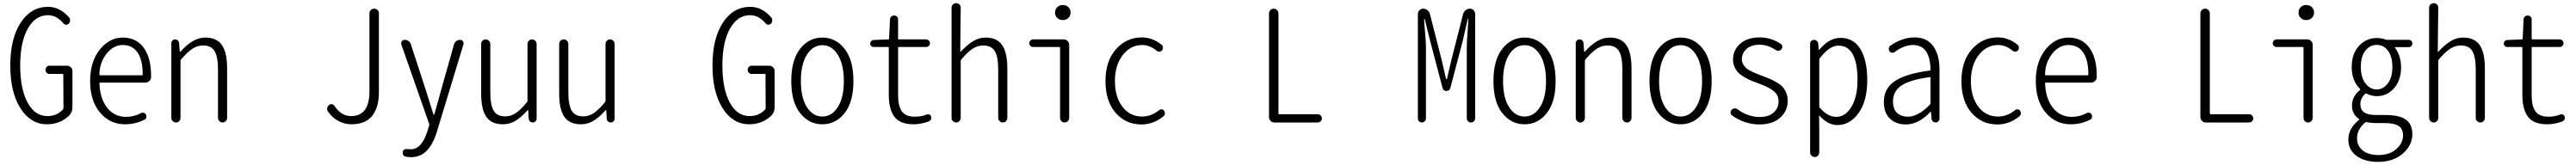

<svg xmlns="http://www.w3.org/2000/svg" viewBox="-20 -786 16509 1059"><path d="M281.2 11.7Q176.8 11.7 111.3 -90.8Q45.9 -193.4 45.9 -365.2Q45.9 -538.1 112.3 -640.1Q178.7 -742.2 288.1 -742.2Q363.3 -742.2 421.9 -674.8Q429.7 -666 429.2 -654.3Q428.7 -642.6 420.9 -634.8Q413.1 -627 402.8 -627.4Q392.6 -627.9 385.7 -636.7Q342.8 -688.5 287.1 -688.5Q206.1 -688.5 157.7 -601.6Q109.4 -514.6 109.4 -366.2Q109.4 -216.8 156.2 -128.9Q203.1 -41 283.2 -41Q345.7 -41 383.8 -84Q386.7 -86.9 386.7 -91.8L385.7 -307.6Q385.7 -311.5 381.8 -311.5H296.9Q286.1 -311.5 278.8 -319.3Q271.5 -327.1 271.5 -337.9Q271.5 -348.6 278.8 -356.4Q286.1 -364.3 296.9 -364.3H409.2Q423.8 -364.3 434.1 -354Q444.3 -343.8 444.3 -329.1V-100.6Q444.3 -62.5 419.9 -41Q362.3 11.7 281.2 11.7Z M781.2 11.7Q684.6 11.7 621.1 -63.5Q557.6 -138.7 557.6 -265.6Q557.6 -390.6 619.6 -467.8Q681.6 -544.9 767.1 -544.9Q852.5 -544.9 900.4 -480.5Q948.2 -416 948.2 -298.8Q948.2 -293 948.2 -291Q948.2 -276.4 937 -266.1Q925.8 -255.9 911.1 -255.9H621.1Q617.2 -255.9 617.2 -252Q620.1 -155.3 666 -95.7Q711.9 -36.1 787.1 -36.1Q838.9 -36.1 882.8 -59.6Q891.6 -64.5 901.4 -62Q911.1 -59.6 915 -50.8Q919.9 -42 917.5 -31.7Q915 -21.5 905.3 -17.6Q847.7 11.7 781.2 11.7ZM617.2 -306.6Q617.2 -302.7 621.1 -302.7H890.6Q894.5 -302.7 894.5 -307.6Q894.5 -401.4 861.3 -449.2Q828.1 -497.1 767.6 -497.1Q710 -497.1 667 -446.3Q617.2 -386.7 617.2 -306.6Z M1078.1 -29.3V-508.8Q1078.1 -518.6 1085 -525.9Q1091.8 -533.2 1101.6 -533.2Q1112.3 -533.2 1119.6 -526.4Q1127 -519.5 1127.9 -508.8L1131.8 -456.1Q1131.8 -454.1 1133.8 -454.1Q1135.7 -454.1 1137.7 -455.1Q1215.8 -544.9 1295.9 -544.9Q1369.1 -544.9 1402.3 -496.6Q1435.5 -448.2 1435.5 -346.7V-29.3Q1435.5 -17.6 1427.2 -8.8Q1418.9 0 1406.7 0Q1394.5 0 1385.7 -8.8Q1377 -17.6 1377 -29.3V-340.8Q1377 -420.9 1355.5 -457.5Q1334 -494.1 1281.2 -494.1Q1244.1 -494.1 1211.4 -472.2Q1178.7 -450.2 1139.6 -403.3Q1136.7 -400.4 1136.7 -395.5V-29.3Q1136.7 -17.6 1128.4 -8.8Q1120.1 0 1107.9 0Q1095.7 0 1086.9 -8.8Q1078.1 -17.6 1078.1 -29.3Z M2408.2 -700.2V-193.4Q2408.2 -148.4 2398.9 -112.8Q2389.6 -77.1 2369.6 -48.3Q2349.6 -19.5 2314.9 -3.9Q2280.3 11.7 2232.4 11.7Q2188.5 11.7 2148.9 -9.3Q2109.4 -30.3 2081.1 -71.3Q2076.2 -79.1 2076.2 -86.9Q2076.2 -89.8 2077.1 -92.8Q2079.1 -104.5 2088.9 -112.3Q2096.7 -119.1 2107.4 -117.2Q2118.2 -115.2 2124 -105.5Q2166 -41 2230.5 -41Q2347.7 -41 2347.7 -200.2V-700.2Q2347.7 -712.9 2356.4 -721.7Q2365.2 -730.5 2377.9 -730.5Q2390.6 -730.5 2399.4 -721.7Q2408.2 -712.9 2408.2 -700.2Z M2613.3 222.7Q2593.8 222.7 2578.1 218.8Q2568.4 216.8 2563.5 207Q2558.6 197.3 2561.5 186.5Q2563.5 177.7 2572.3 173.3Q2581.1 168.9 2590.8 170.9Q2600.6 171.9 2614.3 171.9Q2681.6 171.9 2718.8 56.6L2730.5 18.6Q2732.4 14.6 2730.5 9.8L2551.8 -501Q2550.8 -504.9 2550.8 -508.8Q2550.8 -515.6 2554.7 -521.5Q2561.5 -530.3 2573.2 -530.3Q2586.9 -530.3 2598.1 -522.5Q2609.4 -514.6 2613.3 -501L2710 -204.1Q2752 -69.3 2757.8 -50.8Q2757.8 -48.8 2759.8 -48.8Q2761.7 -48.8 2762.7 -50.8Q2789.1 -140.6 2805.7 -204.1L2889.6 -501Q2893.6 -514.6 2904.3 -522.5Q2915 -530.3 2928.7 -530.3Q2939.5 -530.3 2946.3 -521.5Q2951.2 -515.6 2951.2 -508.8Q2951.2 -504.9 2950.2 -502L2778.3 64.5Q2752.9 143.6 2712.9 183.1Q2672.9 222.7 2613.3 222.7Z M3203.1 11.7Q3129.9 11.7 3096.7 -36.1Q3063.5 -84 3063.5 -185.5V-503.9Q3063.5 -515.6 3071.8 -524.4Q3080.1 -533.2 3092.3 -533.2Q3104.5 -533.2 3113.3 -524.4Q3122.1 -515.6 3122.1 -503.9V-194.3Q3122.1 -112.3 3143.6 -75.7Q3165 -39.1 3217.8 -39.1Q3254.9 -39.1 3286.6 -61Q3318.4 -83 3357.4 -130.9Q3360.4 -133.8 3360.4 -138.7V-503.9Q3360.4 -515.6 3368.7 -524.4Q3377 -533.2 3389.2 -533.2Q3401.4 -533.2 3410.2 -524.4Q3418.9 -515.6 3418.9 -503.9V-24.4Q3418.9 -14.6 3411.6 -7.3Q3404.3 0 3394 0Q3383.8 0 3376.5 -6.8Q3369.1 -13.7 3368.2 -24.4L3365.2 -77.1Q3365.2 -79.1 3363.3 -79.1Q3361.3 -79.1 3359.4 -77.1Q3321.3 -34.2 3284.2 -11.2Q3247.1 11.7 3203.1 11.7Z M3703.1 11.7Q3629.9 11.7 3596.7 -36.1Q3563.5 -84 3563.5 -185.5V-503.9Q3563.5 -515.6 3571.8 -524.4Q3580.1 -533.2 3592.3 -533.2Q3604.5 -533.2 3613.3 -524.4Q3622.1 -515.6 3622.1 -503.9V-194.3Q3622.1 -112.3 3643.6 -75.7Q3665 -39.1 3717.8 -39.1Q3754.9 -39.1 3786.6 -61Q3818.4 -83 3857.4 -130.9Q3860.4 -133.8 3860.4 -138.7V-503.9Q3860.4 -515.6 3868.7 -524.4Q3877 -533.2 3889.2 -533.2Q3901.4 -533.2 3910.2 -524.4Q3918.9 -515.6 3918.9 -503.9V-24.4Q3918.9 -14.6 3911.6 -7.3Q3904.3 0 3894 0Q3883.8 0 3876.5 -6.8Q3869.1 -13.7 3868.2 -24.4L3865.2 -77.1Q3865.2 -79.1 3863.3 -79.1Q3861.3 -79.1 3859.4 -77.1Q3821.3 -34.2 3784.2 -11.2Q3747.1 11.7 3703.1 11.7Z M4781.2 11.7Q4676.8 11.7 4611.3 -90.8Q4545.9 -193.4 4545.9 -365.2Q4545.9 -538.1 4612.3 -640.1Q4678.7 -742.2 4788.1 -742.2Q4863.3 -742.2 4921.9 -674.8Q4929.7 -666 4929.2 -654.3Q4928.7 -642.6 4920.9 -634.8Q4913.1 -627 4902.8 -627.4Q4892.6 -627.9 4885.7 -636.7Q4842.8 -688.5 4787.1 -688.5Q4706.1 -688.5 4657.7 -601.6Q4609.4 -514.6 4609.4 -366.2Q4609.4 -216.8 4656.2 -128.9Q4703.1 -41 4783.2 -41Q4845.7 -41 4883.8 -84Q4886.7 -86.9 4886.7 -91.8L4885.7 -307.6Q4885.7 -311.5 4881.8 -311.5H4796.9Q4786.1 -311.5 4778.8 -319.3Q4771.5 -327.1 4771.5 -337.9Q4771.5 -348.6 4778.8 -356.4Q4786.1 -364.3 4796.9 -364.3H4909.2Q4923.8 -364.3 4934.1 -354Q4944.3 -343.8 4944.3 -329.1V-100.6Q4944.3 -62.5 4919.9 -41Q4862.3 11.7 4781.2 11.7Z M5050.8 -265.6Q5050.8 -400.4 5107.4 -472.7Q5164.1 -544.9 5250 -544.9Q5335.9 -544.9 5392.6 -472.7Q5449.2 -400.4 5449.2 -265.6Q5449.2 -131.8 5392.6 -60.1Q5335.9 11.7 5250 11.7Q5164.1 11.7 5107.4 -60.1Q5050.8 -131.8 5050.8 -265.6ZM5387.7 -265.6Q5387.7 -373 5349.1 -434.6Q5310.5 -496.1 5250 -496.1Q5189.5 -496.1 5150.9 -434.6Q5112.3 -373 5112.3 -265.6Q5112.3 -159.2 5150.9 -98.6Q5189.5 -38.1 5250 -38.1Q5310.5 -38.1 5349.1 -98.6Q5387.7 -159.2 5387.7 -265.6Z M5835 11.7Q5748 11.7 5711.9 -36.6Q5675.8 -85 5675.8 -176.8V-479.5Q5675.8 -484.4 5671.9 -484.4H5579.1Q5570.3 -484.4 5563.5 -490.7Q5556.6 -497.1 5556.6 -506.3Q5556.6 -515.6 5563.5 -522.5Q5570.3 -529.3 5579.1 -529.3L5673.8 -533.2Q5677.7 -533.2 5677.7 -537.1L5683.6 -662.1Q5684.6 -672.9 5691.9 -679.7Q5699.2 -686.5 5710 -686.5Q5720.7 -686.5 5728 -679.2Q5735.4 -671.9 5735.4 -662.1V-537.1Q5735.4 -533.2 5739.3 -533.2H5914.1Q5924.8 -533.2 5932.1 -525.9Q5939.5 -518.6 5939.5 -508.3Q5939.5 -498 5932.1 -491.2Q5924.8 -484.4 5914.1 -484.4H5739.3Q5735.4 -484.4 5735.4 -479.5V-172.9Q5735.4 -106.4 5759.3 -71.8Q5783.2 -37.1 5843.8 -37.1Q5883.8 -37.1 5918.9 -50.8Q5927.7 -54.7 5936 -50.8Q5944.3 -46.9 5947.3 -38.1Q5948.2 -34.2 5948.2 -30.3Q5948.2 -25.4 5946.3 -19.5Q5941.4 -10.7 5932.6 -6.8Q5880.9 11.7 5835 11.7Z M6078.1 -29.3V-736.3Q6078.1 -749 6086.9 -757.3Q6095.7 -765.6 6107.9 -765.6Q6120.1 -765.6 6128.4 -757.3Q6136.7 -749 6136.7 -736.3L6134.8 -563.5L6133.8 -455.1Q6133.8 -454.1 6134.8 -453.6Q6135.7 -453.1 6136.7 -454.1Q6176.8 -497.1 6214.8 -521Q6252.9 -544.9 6295.9 -544.9Q6369.1 -544.9 6402.3 -496.6Q6435.5 -448.2 6435.5 -346.7V-29.3Q6435.5 -17.6 6427.2 -8.8Q6418.9 0 6406.7 0Q6394.5 0 6385.7 -8.8Q6377 -17.6 6377 -29.3V-340.8Q6377 -420.9 6355.5 -457.5Q6334 -494.1 6281.2 -494.1Q6244.1 -494.1 6211.4 -472.2Q6178.7 -450.2 6139.6 -403.3Q6136.7 -400.4 6136.7 -395.5V-29.3Q6136.7 -17.6 6128.4 -8.8Q6120.1 0 6107.9 0Q6095.7 0 6086.9 -8.8Q6078.1 -17.6 6078.1 -29.3Z M6773.4 -29.3V-479.5Q6773.4 -484.4 6768.6 -484.4H6600.6Q6590.8 -484.4 6583.5 -491.2Q6576.2 -498 6576.2 -508.3Q6576.2 -518.6 6583.5 -525.9Q6590.8 -533.2 6600.6 -533.2H6796.9Q6811.5 -533.2 6821.8 -522.9Q6832 -512.7 6832 -498V-29.3Q6832 -17.6 6823.2 -8.8Q6814.5 0 6802.2 0Q6790 0 6781.7 -8.8Q6773.4 -17.6 6773.4 -29.3ZM6741.2 -705.1Q6741.2 -726.6 6755.4 -740.2Q6769.5 -753.9 6791 -753.9Q6812.5 -753.9 6826.7 -740.2Q6840.8 -726.6 6840.8 -705.1Q6840.8 -684.6 6826.7 -670.9Q6812.5 -657.2 6791 -657.2Q6769.5 -657.2 6755.4 -670.9Q6741.2 -684.6 6741.2 -705.1Z M7294.9 12.7Q7194.3 12.7 7129.4 -62Q7064.5 -136.7 7064.5 -265.6Q7064.5 -394.5 7131.8 -470.2Q7199.2 -545.9 7296.9 -545.9Q7366.2 -545.9 7423.8 -499Q7431.6 -492.2 7432.6 -481.4Q7433.6 -470.7 7426.8 -462.9Q7419.9 -455.1 7409.7 -454.6Q7399.4 -454.1 7391.6 -460.9Q7348.6 -497.1 7299.8 -497.1Q7224.6 -497.1 7174.8 -432.1Q7125 -367.2 7125 -265.6Q7125 -164.1 7172.9 -101.1Q7220.7 -38.1 7298.8 -38.1Q7358.4 -38.1 7408.2 -79.1Q7416 -85 7425.3 -84Q7434.6 -83 7440.4 -75.2Q7445.3 -68.4 7445.3 -59.6Q7445.3 -47.9 7436.5 -40Q7372.1 12.7 7294.9 12.7Z M8146.5 0Q8131.8 0 8122.1 -10.3Q8112.3 -20.5 8112.3 -35.2V-699.2Q8112.3 -711.9 8121.1 -721.2Q8129.9 -730.5 8142.6 -730.5Q8155.3 -730.5 8164.1 -721.2Q8172.9 -711.9 8172.9 -699.2V-57.6Q8172.9 -52.7 8177.7 -52.7H8424.8Q8435.5 -52.7 8443.4 -44.9Q8451.2 -37.1 8451.2 -26.4Q8451.2 -15.6 8443.4 -7.8Q8435.5 0 8424.8 0Z M9066.4 -26.4V-695.3Q9066.4 -710 9076.2 -720.2Q9085.9 -730.5 9100.6 -730.5Q9115.2 -730.5 9127.4 -720.7Q9139.6 -710.9 9143.6 -696.3L9218.8 -401.4L9247.1 -279.3Q9248 -277.3 9250 -277.3Q9252 -277.3 9252.9 -279.3L9281.2 -401.4L9356.4 -696.3Q9360.4 -710.9 9372.6 -720.7Q9384.8 -730.5 9399.4 -730.5Q9414.1 -730.5 9423.8 -720.2Q9433.6 -710 9433.6 -695.3V-27.3Q9433.6 -15.6 9425.8 -7.8Q9418 0 9406.7 0Q9395.5 0 9387.7 -7.8Q9379.9 -15.6 9379.9 -27.3V-487.3Q9379.9 -516.6 9384.8 -581.1Q9389.6 -645.5 9389.6 -663.1Q9389.6 -665 9387.7 -665Q9385.7 -665 9385.7 -663.1L9355.5 -529.3L9274.4 -220.7Q9268.6 -202.1 9249.5 -202.1Q9230.5 -202.1 9224.6 -220.7L9143.6 -529.3L9110.4 -663.1Q9110.4 -665 9108.4 -665Q9106.4 -665 9106.4 -663.1Q9106.4 -643.6 9112.3 -580.1Q9118.2 -516.6 9118.2 -487.3V-26.4Q9118.2 -15.6 9110.4 -7.8Q9102.5 0 9091.8 0Q9081.1 0 9073.7 -7.8Q9066.4 -15.6 9066.4 -26.4Z M9550.8 -265.6Q9550.8 -400.4 9607.4 -472.7Q9664.1 -544.9 9750 -544.9Q9835.9 -544.9 9892.6 -472.7Q9949.2 -400.4 9949.2 -265.6Q9949.2 -131.8 9892.6 -60.1Q9835.9 11.7 9750 11.7Q9664.1 11.7 9607.4 -60.1Q9550.8 -131.8 9550.8 -265.6ZM9887.7 -265.6Q9887.7 -373 9849.1 -434.6Q9810.5 -496.1 9750 -496.1Q9689.5 -496.1 9650.9 -434.6Q9612.3 -373 9612.3 -265.6Q9612.3 -159.2 9650.9 -98.6Q9689.5 -38.1 9750 -38.1Q9810.5 -38.1 9849.1 -98.6Q9887.7 -159.2 9887.7 -265.6Z M10078.1 -29.3V-508.8Q10078.1 -518.6 10085 -525.9Q10091.8 -533.2 10101.6 -533.2Q10112.3 -533.2 10119.6 -526.4Q10127 -519.5 10127.9 -508.8L10131.8 -456.1Q10131.8 -454.1 10133.8 -454.1Q10135.7 -454.1 10137.7 -455.1Q10215.8 -544.9 10295.9 -544.9Q10369.1 -544.9 10402.3 -496.6Q10435.5 -448.2 10435.5 -346.7V-29.3Q10435.5 -17.6 10427.2 -8.8Q10418.9 0 10406.7 0Q10394.5 0 10385.7 -8.8Q10377 -17.6 10377 -29.3V-340.8Q10377 -420.9 10355.5 -457.5Q10334 -494.1 10281.2 -494.1Q10244.1 -494.1 10211.4 -472.2Q10178.7 -450.2 10139.6 -403.3Q10136.7 -400.4 10136.7 -395.5V-29.3Q10136.7 -17.6 10128.4 -8.8Q10120.1 0 10107.9 0Q10095.7 0 10086.9 -8.8Q10078.1 -17.6 10078.1 -29.3Z M10550.8 -265.6Q10550.8 -400.4 10607.4 -472.7Q10664.1 -544.9 10750 -544.9Q10835.9 -544.9 10892.6 -472.7Q10949.2 -400.4 10949.2 -265.6Q10949.2 -131.8 10892.6 -60.1Q10835.9 11.7 10750 11.7Q10664.1 11.7 10607.4 -60.1Q10550.8 -131.8 10550.8 -265.6ZM10887.7 -265.6Q10887.7 -373 10849.1 -434.6Q10810.5 -496.1 10750 -496.1Q10689.5 -496.1 10650.9 -434.6Q10612.3 -373 10612.3 -265.6Q10612.3 -159.2 10650.9 -98.6Q10689.5 -38.1 10750 -38.1Q10810.5 -38.1 10849.1 -98.6Q10887.7 -159.2 10887.7 -265.6Z M11254.9 12.7Q11163.1 12.7 11081.1 -43.9Q11070.3 -51.8 11070.3 -64.5Q11070.3 -73.2 11076.2 -80.1Q11083 -88.9 11094.2 -90.3Q11105.5 -91.8 11114.3 -85Q11181.6 -35.2 11256.8 -35.2Q11314.5 -35.2 11346.2 -63.5Q11377.9 -91.8 11377.9 -134.8Q11377.9 -158.2 11367.7 -176.8Q11357.4 -195.3 11336.4 -209Q11315.4 -222.7 11297.9 -231Q11280.3 -239.3 11251 -250Q11219.7 -261.7 11203.1 -268.6Q11186.5 -275.4 11160.6 -290Q11134.8 -304.7 11121.1 -318.4Q11107.4 -332 11096.7 -354.5Q11085.9 -377 11085.9 -403.3Q11085.9 -463.9 11131.8 -504.9Q11177.7 -545.9 11258.8 -545.9Q11329.1 -545.9 11391.6 -504.9Q11400.4 -499 11401.9 -488.8Q11403.3 -478.5 11396.5 -470.2Q11389.6 -461.9 11379.4 -460.4Q11369.1 -459 11360.4 -464.8Q11308.6 -499 11257.8 -499Q11202.1 -499 11172.4 -471.7Q11142.6 -444.3 11142.6 -406.2Q11142.6 -389.6 11149.9 -376Q11157.2 -362.3 11166 -353Q11174.8 -343.8 11192.9 -334Q11210.9 -324.2 11222.7 -319.3Q11234.4 -314.5 11258.8 -304.7Q11263.7 -302.7 11265.6 -301.8Q11270.5 -300.8 11279.3 -296.9Q11309.6 -285.2 11325.7 -278.3Q11341.8 -271.5 11366.7 -256.8Q11391.6 -242.2 11404.3 -228Q11417 -213.9 11426.8 -190.4Q11436.5 -167 11436.5 -138.7Q11436.5 -74.2 11388.2 -30.8Q11339.8 12.7 11254.9 12.7Z M11580.1 191.4V-505.9Q11580.1 -516.6 11587.4 -523.4Q11594.7 -530.3 11604.5 -530.3Q11615.2 -530.3 11623 -523.4Q11630.9 -516.6 11631.8 -505.9L11635.7 -465.8Q11635.7 -464.8 11636.7 -464.8Q11637.7 -464.8 11638.7 -465.8Q11701.2 -543 11774.4 -543Q11858.4 -543 11902.3 -471.2Q11946.3 -399.4 11946.3 -271.5Q11946.3 -138.7 11891.1 -61Q11835.9 16.6 11754.9 16.6Q11694.3 16.6 11640.6 -43Q11639.6 -43.9 11638.7 -43.5Q11637.7 -43 11637.7 -42L11638.7 49.8V191.4Q11638.7 204.1 11630.4 212.9Q11622.1 221.7 11609.9 221.7Q11597.7 221.7 11588.9 212.9Q11580.1 204.1 11580.1 191.4ZM11748 -36.1Q11806.6 -36.1 11845.2 -101.1Q11883.8 -166 11883.8 -271.5Q11883.8 -493.2 11761.7 -493.2Q11703.1 -493.2 11641.6 -411.1Q11638.7 -408.2 11638.7 -403.3V-103.5Q11638.7 -98.6 11641.6 -95.7Q11691.4 -36.1 11748 -36.1Z M12194.3 12.7Q12130.9 12.7 12091.8 -24.4Q12052.7 -61.5 12052.7 -131.8Q12052.7 -218.8 12124 -266.1Q12195.3 -313.5 12346.7 -333Q12351.6 -334 12351.6 -338.9Q12351.6 -370.1 12346.2 -397Q12340.8 -423.8 12328.6 -447.3Q12316.4 -470.7 12293.5 -483.9Q12270.5 -497.1 12239.3 -497.1Q12181.6 -497.1 12122.1 -452.1Q12114.3 -446.3 12104 -447.8Q12093.8 -449.2 12088.9 -457Q12083 -466.8 12085 -477.5Q12086.9 -488.3 12095.7 -494.1Q12173.8 -545.9 12248 -545.9Q12329.1 -545.9 12369.1 -489.7Q12409.2 -433.6 12409.2 -340.8V-24.4Q12409.2 -14.6 12401.9 -7.3Q12394.5 0 12384.8 0Q12374 0 12366.7 -6.8Q12359.4 -13.7 12358.4 -24.4L12354.5 -68.4Q12354.5 -69.3 12353.5 -69.3Q12352.5 -69.3 12351.6 -68.4Q12275.4 12.7 12194.3 12.7ZM12207 -37.1Q12273.4 -37.1 12348.6 -115.2Q12351.6 -118.2 12351.6 -122.1V-288.1Q12351.6 -291 12347.7 -291Q12347.7 -291 12346.7 -291Q12218.8 -273.4 12165 -236.8Q12111.3 -200.2 12111.3 -136.7Q12111.3 -85 12137.7 -61Q12164.1 -37.1 12207 -37.1Z M12780.3 12.7Q12679.7 12.7 12614.7 -62Q12549.8 -136.7 12549.8 -265.6Q12549.8 -394.5 12617.2 -470.2Q12684.6 -545.9 12782.2 -545.9Q12851.6 -545.9 12909.2 -499Q12917 -492.2 12918 -481.4Q12918.9 -470.7 12912.1 -462.9Q12905.3 -455.1 12895 -454.6Q12884.8 -454.1 12877 -460.9Q12834 -497.1 12785.2 -497.1Q12710 -497.1 12660.2 -432.1Q12610.4 -367.2 12610.4 -265.6Q12610.4 -164.1 12658.2 -101.1Q12706.1 -38.1 12784.2 -38.1Q12843.8 -38.1 12893.6 -79.1Q12901.4 -85 12910.6 -84Q12919.9 -83 12925.8 -75.2Q12930.7 -68.4 12930.7 -59.6Q12930.7 -47.9 12921.9 -40Q12857.4 12.7 12780.3 12.7Z M13250 11.7Q13153.3 11.7 13089.8 -63.5Q13026.4 -138.7 13026.4 -265.6Q13026.4 -390.6 13088.4 -467.8Q13150.4 -544.9 13235.8 -544.9Q13321.3 -544.9 13369.1 -480.5Q13417 -416 13417 -298.8Q13417 -293 13417 -291Q13417 -276.4 13405.8 -266.1Q13394.5 -255.9 13379.9 -255.9H13089.8Q13085.9 -255.9 13085.9 -252Q13088.9 -155.3 13134.8 -95.7Q13180.7 -36.1 13255.9 -36.1Q13307.6 -36.1 13351.6 -59.6Q13360.4 -64.5 13370.1 -62Q13379.9 -59.6 13383.8 -50.8Q13388.7 -42 13386.2 -31.7Q13383.8 -21.5 13374 -17.6Q13316.4 11.7 13250 11.7ZM13085.9 -306.6Q13085.9 -302.7 13089.8 -302.7H13359.4Q13363.3 -302.7 13363.3 -307.6Q13363.3 -401.4 13330.1 -449.2Q13296.9 -497.1 13236.3 -497.1Q13178.7 -497.1 13135.7 -446.3Q13085.9 -386.7 13085.9 -306.6Z M14115.2 0Q14100.6 0 14090.8 -10.3Q14081.1 -20.5 14081.1 -35.2V-699.2Q14081.1 -711.9 14089.8 -721.2Q14098.6 -730.5 14111.3 -730.5Q14124 -730.5 14132.8 -721.2Q14141.6 -711.9 14141.6 -699.2V-57.6Q14141.6 -52.7 14146.5 -52.7H14393.6Q14404.3 -52.7 14412.1 -44.9Q14419.9 -37.1 14419.9 -26.4Q14419.9 -15.6 14412.1 -7.8Q14404.3 0 14393.6 0Z M14742.2 -29.3V-479.5Q14742.2 -484.4 14737.3 -484.4H14569.3Q14559.6 -484.4 14552.2 -491.2Q14544.9 -498 14544.9 -508.3Q14544.9 -518.6 14552.2 -525.9Q14559.6 -533.2 14569.3 -533.2H14765.6Q14780.3 -533.2 14790.5 -522.9Q14800.8 -512.7 14800.8 -498V-29.3Q14800.8 -17.6 14792 -8.8Q14783.2 0 14771 0Q14758.8 0 14750.5 -8.8Q14742.2 -17.6 14742.2 -29.3ZM14710 -705.1Q14710 -726.6 14724.1 -740.2Q14738.3 -753.9 14759.8 -753.9Q14781.2 -753.9 14795.4 -740.2Q14809.6 -726.6 14809.6 -705.1Q14809.6 -684.6 14795.4 -670.9Q14781.2 -657.2 14759.8 -657.2Q14738.3 -657.2 14724.1 -670.9Q14710 -684.6 14710 -705.1Z M15219.7 252.9Q15133.8 252.9 15081.5 214.4Q15029.3 175.8 15029.3 109.4Q15029.3 38.1 15097.7 -16.6Q15098.6 -17.6 15098.6 -19.5Q15098.6 -21.5 15096.7 -23.4Q15052.7 -52.7 15052.7 -108.4Q15052.7 -140.6 15067.9 -167Q15083 -193.4 15104.5 -208Q15105.5 -209 15105.5 -210.9Q15105.5 -212.9 15104.5 -214.8Q15050.8 -268.6 15050.8 -355.5Q15050.8 -441.4 15097.7 -491.7Q15144.5 -542 15210.9 -542Q15243.2 -542 15267.6 -532.2Q15272.5 -530.3 15276.4 -530.3H15416Q15425.8 -530.3 15432.6 -523.4Q15439.5 -516.6 15439.5 -506.8Q15439.5 -497.1 15432.6 -490.2Q15425.8 -483.4 15416 -483.4H15330.1Q15326.2 -483.4 15328.1 -479.5Q15367.2 -427.7 15367.2 -353.5Q15367.2 -270.5 15322.3 -219.7Q15277.3 -168.9 15212.9 -168.9Q15176.8 -168.9 15145.5 -185.5Q15141.6 -187.5 15138.7 -185.5Q15106.4 -156.2 15106.4 -117.2Q15106.4 -47.9 15203.1 -47.9H15268.6Q15356.4 -47.9 15397.9 -18.1Q15439.5 11.7 15439.5 74.2Q15439.5 146.5 15378.4 199.7Q15317.4 252.9 15219.7 252.9ZM15210.9 -211.9Q15252.9 -211.9 15282.2 -250.5Q15311.5 -289.1 15311.5 -355.5Q15311.5 -423.8 15283.2 -460.9Q15254.9 -498 15210.9 -498Q15168 -498 15138.7 -461.4Q15109.4 -424.8 15109.4 -355.5Q15109.4 -289.1 15139.2 -250.5Q15168.9 -211.9 15210.9 -211.9ZM15223.6 209Q15293 209 15336.4 170.9Q15379.9 132.8 15379.9 83Q15379.9 41 15351.6 22.5Q15323.2 3.9 15264.6 3.9H15205.1Q15175.8 3.9 15145.5 -2Q15143.6 -2 15142.6 -2Q15139.6 -2 15137.7 0Q15085 43.9 15085 101.6Q15085 150.4 15121.6 179.7Q15158.2 209 15223.6 209Z M15546.9 -29.3V-736.3Q15546.9 -749 15555.7 -757.3Q15564.5 -765.6 15576.7 -765.6Q15588.9 -765.6 15597.2 -757.3Q15605.5 -749 15605.5 -736.3L15603.5 -563.5L15602.5 -455.1Q15602.5 -454.1 15603.5 -453.6Q15604.5 -453.1 15605.5 -454.1Q15645.5 -497.1 15683.6 -521Q15721.7 -544.9 15764.6 -544.9Q15837.9 -544.9 15871.1 -496.6Q15904.3 -448.2 15904.3 -346.7V-29.3Q15904.3 -17.6 15896 -8.8Q15887.7 0 15875.5 0Q15863.3 0 15854.5 -8.8Q15845.7 -17.6 15845.7 -29.3V-340.8Q15845.7 -420.9 15824.2 -457.5Q15802.7 -494.1 15750 -494.1Q15712.9 -494.1 15680.2 -472.2Q15647.5 -450.2 15608.4 -403.3Q15605.5 -400.4 15605.5 -395.5V-29.3Q15605.5 -17.6 15597.2 -8.8Q15588.9 0 15576.7 0Q15564.5 0 15555.7 -8.8Q15546.9 -17.6 15546.9 -29.3Z M16303.7 11.7Q16216.8 11.7 16180.7 -36.6Q16144.5 -85 16144.5 -176.8V-479.5Q16144.5 -484.4 16140.6 -484.4H16047.9Q16039.1 -484.4 16032.2 -490.7Q16025.4 -497.1 16025.4 -506.3Q16025.4 -515.6 16032.2 -522.5Q16039.1 -529.3 16047.9 -529.3L16142.6 -533.2Q16146.5 -533.2 16146.5 -537.1L16152.3 -662.1Q16153.3 -672.9 16160.6 -679.7Q16168 -686.5 16178.7 -686.5Q16189.5 -686.5 16196.8 -679.2Q16204.1 -671.9 16204.1 -662.1V-537.1Q16204.1 -533.2 16208 -533.2H16382.8Q16393.6 -533.2 16400.9 -525.9Q16408.2 -518.6 16408.2 -508.3Q16408.2 -498 16400.9 -491.2Q16393.6 -484.4 16382.8 -484.4H16208Q16204.1 -484.4 16204.1 -479.5V-172.9Q16204.1 -106.4 16228 -71.8Q16252 -37.1 16312.5 -37.1Q16352.5 -37.1 16387.7 -50.8Q16396.5 -54.7 16404.8 -50.8Q16413.1 -46.9 16416 -38.1Q16417 -34.2 16417 -30.3Q16417 -25.4 16415 -19.5Q16410.2 -10.7 16401.4 -6.8Q16349.6 11.7 16303.7 11.7Z"/></svg>

Font: Gen Jyuu Gothic L Monospace Light
Style: Regular
Weight: 300
Designer: [Source Han Sans]
Ryoko NISHIZUKA  (kana & ideographs); Paul D. Hunt (Latin, Greek & Cyrillic); Wenlong ZHANG  (bopomofo
Version: Version 1.002.20150607